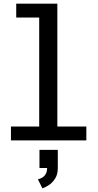

<svg xmlns="http://www.w3.org/2000/svg" viewBox="-20 -770 540 1053"><path d="M40 0V-76H195V-674H69V-750H294.5V-76H453.5V0ZM212.5 263 188 213.5Q198.5 211 210.2 204.8Q222 198.5 230.2 185Q238.5 171.5 238.5 149L297 151.5Q297 187 281.8 210.2Q266.5 233.5 246.5 246Q226.5 258.5 212.5 263ZM196.5 151.5V52H297V151.5Z"/></svg>

Font: Trispace Thin
Style: Regular
Weight: 400
Version: Version 1.210